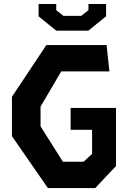

<svg xmlns="http://www.w3.org/2000/svg" viewBox="-20 -960 660 980"><path d="M224.5 0H466L572 -112.5V-409H340.5V-297.5H450V-174.5L406.5 -134.5H301L187 -315V-416L292.5 -595.5H538.5L524 -730H216.5L41 -466V-265ZM267.5 -803.5H431L521.5 -877V-939.5H431.5V-908L394.5 -879H304L267 -908V-939.5H177V-876.5Z"/></svg>

Font: Monaspace Krypton
Style: Bold
Weight: 700
Designer: Riley Cran & the Lettermatic Team
Foundry: Lettermatic
Version: Version 1.200 (Monaspace Krypton)